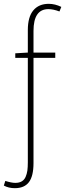

<svg xmlns="http://www.w3.org/2000/svg" viewBox="-46 -754 342 1008"><path d="M32.2 233.9Q-1 233.9 -25.9 220.2L-18.1 195.8Q14.2 206.1 34.2 206.1Q54.7 206.1 68.1 198.2Q81.5 190.4 88.4 174.8Q95.2 159.2 97.7 141.4Q100.1 123.5 100.1 98.1V-450.2H34.2V-474.1L100.1 -478V-596.2Q100.1 -665 128.9 -699.5Q157.7 -733.9 210 -733.9Q242.7 -733.9 275.9 -717.8L266.1 -693.8Q233.4 -706.1 208 -706.1Q129.9 -706.1 129.9 -591.8V-478H244.1V-450.2H129.9V102.1Q129.9 170.4 106 202.1Q82 233.9 32.2 233.9Z"/></svg>

Font: Source Sans 3 ExtraLight
Style: Regular
Weight: 200
Designer: Paul D. Hunt
Foundry: Adobe
Version: Version 3.052;hotconv 1.1.0;makeotfexe 2.6.0